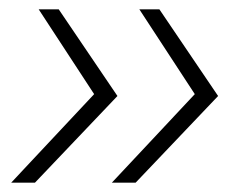

<svg xmlns="http://www.w3.org/2000/svg" viewBox="-20 -475 516 412"><path d="M220 -83H271L448 -269L322 -455H279L398 -273ZM4 -83H55L232 -269L106 -455H63L182 -273Z"/></svg>

Font: Mluvka ExtraLight
Style: Italic
Weight: 200
Italic angle: -8°
Designer: Modified by Jiří Krblich, Original typeface by Gumpita Rahayu
Foundry: Gumpita Rahayu & Jiří Krblich
Version: Version 2.000;Glyphs 3.1.1 (3134)